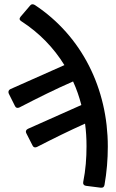

<svg xmlns="http://www.w3.org/2000/svg" viewBox="-20 -709 550 907"><path d="M122.1 -682.6 77.1 -629.9C70.3 -621.1 71.3 -614.3 81.1 -608.4C166 -553.7 234.4 -482.4 284.2 -401.4L29.3 -288.1C20.5 -284.2 17.6 -275.4 21.5 -266.6L50.8 -208C54.7 -199.2 62.5 -197.3 71.3 -201.2C162.1 -248 240.2 -287.1 325.2 -324.2C341.8 -288.1 354.5 -251 364.3 -212.9L112.3 -100.6C103.5 -96.7 99.6 -88.9 104.5 -79.1L133.8 -21.5C137.7 -12.7 145.5 -10.7 154.3 -14.6C234.4 -55.7 305.7 -90.8 381.8 -125C386.7 -89.8 388.7 -54.7 388.7 -18.6C388.7 37.1 384.8 92.8 373 151.4C371.1 161.1 377 168 386.7 168.9L456.1 177.7C465.8 178.7 471.7 174.8 473.6 165C484.4 103.5 489.3 43.9 489.3 -16.6C489.3 -290 367.2 -538.1 144.5 -685.5C135.7 -690.4 127.9 -690.4 122.1 -682.6Z"/></svg>

Font: Ed Sans Neue Medium
Style: Regular
Weight: 500
Designer: Stephen Hutchings
Version: Version 1.004;PS 001.004;hotconv 1.0.88;makeotf.lib2.5.64775